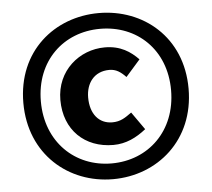

<svg xmlns="http://www.w3.org/2000/svg" viewBox="-53 -808 965 874"><g transform="rotate(-5 429.5 -370.5)"><path d="M429 9C632 9 807 -136 807 -372C807 -608 632 -750 429 -750C227 -750 52 -609 52 -372C52 -136 227 9 429 9ZM429 -63C262 -63 132 -186 132 -372C132 -558 262 -678 429 -678C597 -678 727 -558 727 -372C727 -186 597 -63 429 -63ZM444 -146C502 -146 550 -170 594 -205L537 -286C508 -265 486 -249 448 -249C387 -249 348 -296 348 -371C348 -435 384 -488 455 -488C485 -488 506 -474 530 -449L596 -524C560 -561 515 -592 443 -592C327 -592 221 -505 221 -371C221 -233 314 -146 444 -146Z"/></g></svg>

Font: Noto Sans CJK HK Black
Style: Regular
Weight: 900
Designer: Ryoko NISHIZUKA 西塚涼子 (kana, bopomofo & ideographs); Paul D. Hunt (Latin, Greek & Cyrillic); Sandoll Communications 산돌커뮤니
Foundry: Adobe
Version: Version 2.004;hotconv 1.0.118;makeotfexe 2.5.65603